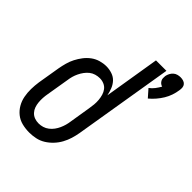

<svg xmlns="http://www.w3.org/2000/svg" viewBox="-216 -885 1014 1014"><g transform="rotate(45 291.0 -378.0)"><path d="M494 -562 457 -604Q472 -615 483 -629.5Q494 -644 503 -660Q495 -662 489 -667Q483 -672 479 -679Q475 -686 474.5 -694.5Q474 -703 475 -711Q477 -722 482.5 -732.5Q488 -743 496.5 -750.5Q505 -758 516 -761Q527 -764 537 -764Q548 -764 558 -761Q568 -758 574.5 -750.5Q581 -743 582 -732.5Q583 -722 581 -711Q578 -690 571 -669.5Q564 -649 552.5 -630Q541 -611 526 -593.5Q511 -576 494 -562ZM178 8Q150 8 124 1.5Q98 -5 78 -21Q58 -37 45 -59.5Q32 -82 27 -108Q22 -134 22.5 -161.5Q23 -189 27 -216L48 -342Q52 -364 58 -386Q64 -408 74.5 -428.5Q85 -449 99.5 -468Q114 -487 133 -501Q152 -515 174.5 -521.5Q197 -528 219 -528Q241 -528 262 -521Q283 -514 297 -499Q311 -484 319 -464Q327 -444 331 -423L382 -735H460L368 -178Q364 -155 357 -132Q350 -109 338 -87Q326 -65 308.5 -46.5Q291 -28 270 -15Q249 -2 225 3Q201 8 178 8ZM179 -61Q194 -61 209 -65.5Q224 -70 237 -80Q250 -90 259.5 -103Q269 -116 275.5 -130.5Q282 -145 286 -159.5Q290 -174 292 -189L311 -306Q314 -323 315.5 -340Q317 -357 315.5 -373.5Q314 -390 309.5 -405.5Q305 -421 295.5 -433.5Q286 -446 271 -452.5Q256 -459 239 -459Q224 -459 208.5 -454.5Q193 -450 180.5 -440Q168 -430 158.5 -417Q149 -404 142 -389.5Q135 -375 131 -360.5Q127 -346 125 -331L104 -205Q101 -189 100 -172.5Q99 -156 100.5 -140Q102 -124 107 -109.5Q112 -95 122.5 -83.5Q133 -72 147.5 -66.5Q162 -61 179 -61Z"/></g></svg>

Font: Iosevka QP
Style: Italic
Weight: 400
Italic angle: -9°
Designer: Belleve Invis
Foundry: Belleve Invis
Version: Version 20.0.0; ttfautohint (v1.8.4)